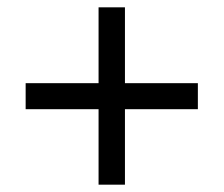

<svg xmlns="http://www.w3.org/2000/svg" viewBox="-20 -615 612 524"><path d="M321 -388H520V-317H321V-111H249V-317H50V-388H249V-595H321Z"/></svg>

Font: Noto Sans Old Sogdian
Style: Regular
Weight: 400
Designer: Monotype Design Team
Foundry: Monotype Imaging Inc.
Version: Version 2.002; ttfautohint (v1.8.4.7-5d5b)